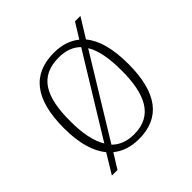

<svg xmlns="http://www.w3.org/2000/svg" viewBox="-167 -705 875 875"><g transform="rotate(-45 270.5 -268.0)"><path d="M122 -54 65 40H101L145 -31C177 -4 220 10 270 10C406 10 478 -79 478 -267C478 -366 458 -437 420 -482L478 -576H443L398 -503C366 -529 324 -543 274 -543C135 -543 63 -454 63 -267C63 -170 84 -99 122 -54ZM380 -473 144 -88C118 -130 106 -191 106 -267C105 -431 153 -512 274 -512C319 -512 354 -499 380 -473ZM270 -21C224 -21 189 -35 163 -61L399 -447C424 -407 435 -347 435 -267C435 -116 392 -21 270 -21Z"/></g></svg>

Font: Noto Serif Ethiopic ExtraLight
Style: Regular
Weight: 200
Designer: Monotype Design Team
Foundry: Monotype Imaging Inc.
Version: Version 2.102